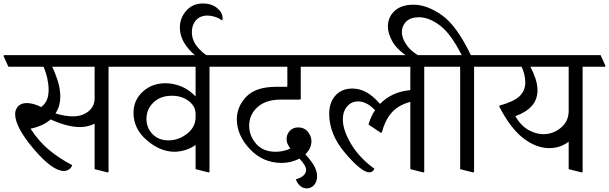

<svg xmlns="http://www.w3.org/2000/svg" viewBox="-45 -959 3420 1078"><path d="M248 -584.5Q269 -539.6 281.2 -498.3Q293.5 -457 293.5 -415.5Q293.5 -390.6 287.6 -368.4Q281.7 -346.2 266.6 -322.3Q292.5 -314 318.1 -309.8Q343.8 -305.7 363.3 -305.7Q417 -305.7 451.4 -333.7Q485.8 -361.8 486.3 -405.3V-584.5ZM564.5 -584.5V5.9L560.1 9.3L486.3 -9.3V-264.6Q464.4 -253.9 444.1 -249.8Q423.8 -245.6 403.8 -245.6Q365.7 -245.6 322.3 -257.8Q278.8 -270 239.3 -288.6Q219.7 -271 192.6 -258.1Q165.5 -245.1 126.5 -236.3Q171.9 -166.5 229 -118.4Q286.1 -70.3 359.9 -32.2Q356.4 -17.1 342.8 -8.1Q329.1 1 314 1Q249 1 144.5 -122.3Q40 -245.6 40 -318.8Q40 -344.2 56.9 -362.3Q73.7 -380.4 106 -380.4Q122.1 -380.4 142.8 -375Q163.6 -369.6 186 -357.9Q208 -374 218 -397.7Q228 -421.4 228 -455.1Q228 -483.9 220.9 -517.3Q213.9 -550.8 199.2 -584.5H2L-25.4 -645L-22.5 -649.4H666L693.4 -588.9L690.4 -584.5Z M1131.3 -584.5V5.9L1127 9.3L1053.2 -9.3V-145Q1022.5 -124 991.7 -115.5Q960.9 -106.9 935.5 -106.9Q854.5 -106.9 779.5 -171.4Q704.6 -235.8 704.6 -325.2Q704.6 -396 756.1 -443.8Q807.6 -491.7 884.8 -491.7Q928.2 -491.7 972.4 -473.9Q1016.6 -456.1 1053.2 -417.5V-584.5H666L638.7 -645L641.6 -649.4H1232.4L1259.8 -588.9L1256.8 -584.5ZM1053.2 -318.4Q1053.2 -362.3 1014.6 -391.8Q976.1 -421.4 919.9 -421.4Q856 -421.4 816.7 -383.8Q777.3 -346.2 777.3 -291.5Q777.3 -240.7 811.5 -205.8Q845.7 -170.9 900.9 -170.9Q957.5 -170.9 1005.4 -208.3Q1053.2 -245.6 1053.2 -301.8Z M964.8 -804.7Q964.8 -856.9 1000.2 -898.2Q1035.6 -939.5 1095.2 -939.5Q1142.1 -939.5 1173.3 -914.3Q1204.6 -889.2 1204.6 -857.9Q1204.6 -854.5 1204.1 -850.8Q1203.6 -847.2 1202.6 -843.8Q1183.1 -857.9 1161.4 -864.7Q1139.6 -871.6 1120.1 -871.6Q1078.6 -871.6 1055.4 -845.2Q1032.2 -818.8 1032.2 -779.3Q1032.2 -734.9 1060.8 -698.5Q1089.4 -662.1 1138.2 -632.8L1089.4 -622.1Q1037.1 -650.9 1001 -700.7Q964.8 -750.5 964.8 -804.7Z M1639.6 -399.9H1531.7Q1448.2 -399.9 1401.1 -357.7Q1354 -315.4 1354 -252.9Q1354 -197.3 1392.6 -152.1Q1431.2 -106.9 1503.4 -106.9Q1525.9 -106.9 1547.1 -111.8Q1568.4 -116.7 1585.4 -125.5Q1574.7 -139.2 1569.3 -151.6Q1564 -164.1 1564 -177.7Q1564 -204.6 1582 -224.1Q1600.1 -243.7 1629.4 -243.7Q1663.1 -243.7 1683.3 -219.2Q1703.6 -194.8 1703.6 -165.5Q1703.6 -144.5 1693.8 -125.5Q1684.1 -106.4 1669.4 -92.8Q1709.5 -48.3 1722.4 -20.8Q1735.4 6.8 1735.4 29.3Q1735.4 61 1718.5 79.8Q1701.7 98.6 1677.2 98.6Q1656.7 98.6 1640.9 85.2Q1625 71.8 1615.7 47.9Q1642.1 41 1658 27.1Q1673.8 13.2 1673.8 -4.4Q1673.8 -16.1 1665.3 -31.5Q1656.7 -46.9 1636.2 -68.4Q1615.7 -57.6 1590.1 -51Q1564.5 -44.4 1535.2 -44.4Q1431.2 -44.4 1357.9 -122.1Q1284.7 -199.7 1284.7 -290Q1284.7 -359.9 1337.6 -415.8Q1390.6 -471.7 1506.8 -471.7H1564.5Q1566.4 -471.7 1567.4 -472.7Q1568.4 -473.6 1568.4 -475.6V-584.5H1232.4L1205.1 -645L1208 -649.4H1749L1776.4 -588.9L1773.4 -584.5H1643.6V-403.8Z M2336.9 -584.5V5.9L2332.5 9.3L2258.8 -9.3V-387.2Q2191.9 -369.1 2154.8 -327.4Q2117.7 -285.6 2098.6 -215.3L2093.3 -213.4L2023.9 -259.8Q2030.3 -282.2 2039.6 -302.5Q2048.8 -322.8 2061 -340.8Q2036.6 -365.7 2012.9 -377.7Q1989.3 -389.6 1965.8 -389.6Q1927.7 -389.6 1903.8 -361.3Q1879.9 -333 1879.9 -288.6Q1879.9 -227.5 1926.8 -149.7Q1973.6 -71.8 2057.1 -11.7Q2053.7 -2.4 2045.9 3.2Q2038.1 8.8 2028.8 8.8Q1985.8 8.8 1894.5 -97.7Q1803.2 -204.1 1803.2 -320.3Q1803.2 -383.3 1838.4 -422.6Q1873.5 -461.9 1934.1 -461.9Q1971.2 -461.9 2008.8 -442.9Q2046.4 -423.8 2088.9 -375.5Q2120.6 -409.2 2164.3 -429Q2208 -448.7 2258.8 -453.1V-584.5H1749L1721.7 -645L1724.6 -649.4H2438L2465.3 -588.9L2462.4 -584.5Z M2612.3 9.3 2538.6 -9.3V-584.5H2438L2410.6 -645L2413.6 -649.4H2547.4Q2485.4 -771.5 2424.1 -816.9Q2362.8 -862.3 2307.1 -862.3Q2260.3 -862.3 2235.8 -838.1Q2211.4 -814 2211.4 -779.8Q2211.4 -742.2 2240.7 -702.6Q2270 -663.1 2329.1 -633.3L2252.9 -634.3Q2182.6 -681.6 2157.7 -726.8Q2132.8 -772 2132.8 -809.6Q2132.8 -862.3 2170.2 -897.5Q2207.5 -932.6 2277.3 -932.6Q2351.6 -932.6 2435.1 -874.5Q2518.6 -816.4 2598.6 -649.4H2717.8L2745.1 -588.9L2742.2 -584.5H2616.7V5.9Z M3226.1 5.9 3221.7 9.3 3147.9 -9.3V-163.1Q3123 -145 3096.4 -136.2Q3069.8 -127.4 3039.1 -127.4Q2965.3 -127.4 2893.1 -183.1Q2820.8 -238.8 2757.8 -361.3L2760.3 -366.2Q2841.8 -389.2 2873 -419.9Q2904.3 -450.7 2904.3 -496.6Q2904.3 -520.5 2898.2 -543.7Q2892.1 -566.9 2883.3 -584.5H2717.8L2690.4 -645L2693.4 -649.4H3327.1L3354.5 -588.9L3351.6 -584.5H3226.1ZM2932.6 -584.5Q2950.2 -552.2 2961.4 -518.3Q2972.7 -484.4 2972.7 -452.1Q2972.7 -399.9 2940.9 -364.3Q2909.2 -328.6 2848.1 -306.6Q2880.9 -251.5 2923.3 -228.5Q2965.8 -205.6 3005.4 -205.6Q3060.5 -205.6 3104.2 -241.7Q3147.9 -277.8 3147.9 -336.9V-584.5Z"/></svg>

Font: Sitara
Style: Regular
Weight: 400
Designer: Neelakash Kshetrimayum
Foundry: Neelakash Kshetrimayum
Version: Version 1.000;PS Version 1.000;PS 1.0;hotconv 1.;hotconv 1.0